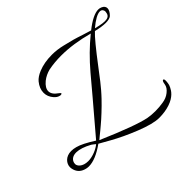

<svg xmlns="http://www.w3.org/2000/svg" viewBox="-197 -1039 1471 1471"><g transform="rotate(-45 538.0 -304.0)"><path d="M799 -706C765 -717 738 -726 719 -731L635 -752C598 -761 561 -766 523 -766C467 -766 418 -757 376 -740C344 -727 321 -711 306 -693C283 -665 271 -635 271 -604C271 -577 281 -551 301 -528C314 -513 327 -505 338 -502C345 -499 353 -498 361 -501C369 -504 365 -510 350 -521C290 -562 291 -611 348 -658C372 -677 399 -690 430 -698C475 -707 521 -711 568 -711C655 -711 749 -697 848 -670C773 -609 702 -539 635 -460C583 -397 470 -264 297 -61C236 -100 189 -124 154 -133C136 -138 120 -140 105 -140C45 -140 11 -98 11 -58C11 -49 13 -39 16 -29C27 6 52 28 92 37C101 39 110 40 119 40C167 40 225 16 292 -32L377 16C434 48 501 80 579 111C657 142 718 158 762 158C806 158 845 152 880 140C947 117 973 79 986 52C993 39 996 27 997 17C1000 -3 1002 -28 990 -28C983 -28 977 -17 974 5C971 27 958 46 936 63C915 80 890 90 861 94C805 103 750 103 698 94C627 80 500 33 317 -46L342 -67L373 -92C378 -97 389 -105 404 -118C420 -131 432 -142 440 -149L476 -182C507 -210 524 -229 552 -257C566 -272 582 -289 599 -309C617 -329 653 -375 708 -448C793 -560 851 -631 884 -661C967 -641 1022 -641 1046 -661C1086 -700 1086 -738 1047 -754C1038 -758 1029 -760 1018 -760C981 -760 930 -735 867 -685ZM899 -676C950 -719 990 -741 1017 -741C1040 -741 1047 -721 1047 -710C1043 -655 1006 -648 899 -676ZM62 -73C85 -116 152 -118 248 -65C255 -60 265 -53 278 -42C249 -17 192 8 144 8C81 8 56 -27 56 -47C56 -57 58 -66 62 -73Z"/></g></svg>

Font: VL Great Vibes
Style: Regular
Weight: 400
Designer: Robert E. Leuschke
Foundry: Robert E. Leuschke
Version: Version 1.001